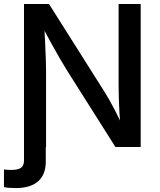

<svg xmlns="http://www.w3.org/2000/svg" viewBox="-43 -748 815 977"><path d="M-22.9 204.1V114.3Q-13.7 115.7 -3.9 116.2Q5.9 116.7 13.2 116.7Q50.3 116.7 64.7 105.2Q79.1 93.8 79.1 69.3V-62.5H189.9V74.7Q189.9 140.1 151.1 174.6Q112.3 209 36.6 209Q19 209 3.2 207.8Q-12.7 206.5 -22.9 204.1ZM79.1 0V-727.5H206.5L480.5 -293.9Q494.1 -272.9 511 -243.4Q527.8 -213.9 546.6 -177.5Q565.4 -141.1 584 -98.6L570.3 -95.7Q566.9 -136.2 564.7 -176.5Q562.5 -216.8 561.5 -252.2Q560.5 -287.6 560.5 -311.5V-727.5H672.9V0H544.4L298.8 -388.2Q280.3 -418.5 261.5 -450.4Q242.7 -482.4 219.7 -524.4Q196.8 -566.4 164.6 -626L181.6 -628.4Q184.6 -574.2 186.8 -527.6Q189 -481 190.2 -445.3Q191.4 -409.7 191.4 -388.7V0Z"/></svg>

Font: Inter 16pt Medium
Style: Regular
Weight: 500
Version: Version 4.001;git-66647c0bb